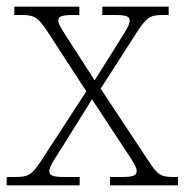

<svg xmlns="http://www.w3.org/2000/svg" viewBox="-21 -556 554 576"><path d="M-1 0H218V-25H173C134 -25 127 -31 127 -42C127 -55 140 -75 157 -101L255 -258L357 -103C379 -71 389 -54 389 -43C389 -31 382 -25 344 -25H309V0H513V-25H499C461 -25 451 -32 424 -74L281 -290L390 -460C420 -505 429 -511 470 -511H485V-536H286V-511H324C360 -511 368 -506 368 -494C368 -482 356 -463 339 -436L263 -315L183 -439C166 -466 154 -483 154 -494C154 -505 160 -511 199 -511H217V-536H22V-511H44C84 -511 93 -503 121 -462L238 -282L104 -76C75 -32 66 -25 23 -25H-1Z"/></svg>

Font: Noto Serif Devanagari ExtraLight
Style: Regular
Weight: 200
Designer: Universal Thirst, Indian Type Foundry and the Monotype Design Team
Foundry: Monotype Imaging Inc.
Version: Version 2.004